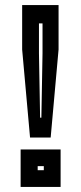

<svg xmlns="http://www.w3.org/2000/svg" viewBox="-20 -734 319 754"><path d="M98 -194 67 -539.5V-714H210V-539.5L179 -194ZM137.5 -272H142.5L147 -525V-642H133V-525ZM61 0V-147H218V0ZM128 -65.5H152V-81.5H128Z"/></svg>

Font: Tourney Expanded Regular
Style: Bold
Weight: 700
Width: 7
Designer: Tyler Finck
Foundry: Etcetera Type Co
Version: Version 1.010; ttfautohint (v1.8.3)